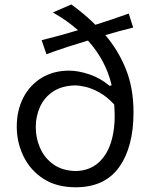

<svg xmlns="http://www.w3.org/2000/svg" viewBox="-20 -812 661 844"><path d="M184.1 -573.7 163.1 -635.3Q207.5 -646.5 247.8 -657.5Q288.1 -668.5 322.8 -679.2Q276.9 -720.7 212.4 -757.3L293.5 -792.5Q320.8 -772.5 347.7 -750.2Q374.5 -728 399.4 -703.1Q431.6 -713.4 468.8 -725.6Q505.9 -737.8 545.9 -752.4L565.4 -690.9Q532.7 -682.6 501.5 -674.3Q470.2 -666 442.9 -657.7Q501 -589.8 533.9 -506.8Q566.9 -423.8 566.9 -317.9Q566.9 -166.5 503.9 -77.6Q440.9 11.2 312.5 11.2Q228.5 11.2 170.9 -26.1Q113.3 -63.5 83.5 -124.5Q53.7 -185.5 53.7 -255.4Q53.7 -327.1 82.5 -382.8Q111.3 -438.5 163.3 -470Q215.3 -501.5 283.7 -501.5Q324.2 -501.5 372.8 -485.1Q421.4 -468.8 461.9 -434.6L470.7 -437.5Q445.8 -545.4 366.7 -633.8Q322.8 -620.6 279.5 -606.7Q236.3 -592.8 184.1 -573.7ZM481.9 -353Q448.7 -388.2 416.3 -406Q383.8 -423.8 356.2 -430.2Q328.6 -436.5 309.6 -436.5Q251.5 -435.1 213.1 -409.4Q174.8 -383.8 156 -342.5Q137.2 -301.3 137.2 -252.9Q137.2 -204.6 156.5 -160.9Q175.8 -117.2 214.8 -89.4Q253.9 -61.5 312.5 -60.1Q374 -61.5 414.3 -98.1Q454.6 -134.8 471.9 -200.2Q489.3 -265.6 481.9 -353Z"/></svg>

Font: Pinar DS3-Regular
Style: Regular
Weight: 400
Designer: Amin Abedi
Version: Version 2.000